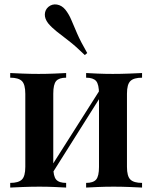

<svg xmlns="http://www.w3.org/2000/svg" viewBox="-20 -845 686 865"><path d="M620 -516V-495Q583 -495 567.5 -480Q552 -465 552 -423V-93Q552 -51 567.5 -36Q583 -21 620 -21V0Q602 -1 564.5 -2.5Q527 -4 492 -4Q455 -4 420.5 -2.5Q386 -1 368 0V-21Q400 -21 413 -36Q426 -51 426 -93V-422Q426 -465 413 -480Q400 -495 368 -495V-516Q385 -515 418.5 -513.5Q452 -512 488 -512Q524 -512 562.5 -513.5Q601 -515 620 -516ZM278 -516V-495Q246 -495 233 -480Q220 -465 220 -423V-93Q220 -51 233 -36Q246 -21 278 -21V0Q261 -1 227 -2.5Q193 -4 158 -4Q121 -4 83 -2.5Q45 -1 26 0V-21Q63 -21 78.5 -36Q94 -51 94 -93V-422Q94 -465 78.5 -480Q63 -495 26 -495V-516Q44 -515 81.5 -513.5Q119 -512 154 -512Q190 -512 225 -513.5Q260 -515 278 -516ZM437 -451 453 -441 204 -46 187 -57ZM198 -814Q215 -828 236.5 -824.5Q258 -821 274 -802Q290 -782 301 -756Q312 -730 327.5 -694Q343 -658 373 -606L362 -597Q320 -638 288.5 -662Q257 -686 235 -703.5Q213 -721 197 -740Q181 -761 182 -781Q183 -801 198 -814Z"/></svg>

Font: Playfair Display SemiBold
Style: Regular
Weight: 600
Designer: Claus Eggers Sørensen
Foundry: Claus Eggers Sørensen
Version: Version 1.203